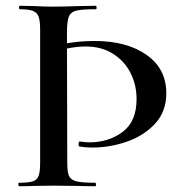

<svg xmlns="http://www.w3.org/2000/svg" viewBox="-20 -645 627 665"><path d="M453 -302Q453 -351 432 -392.5Q411 -434 371 -459Q331 -484 277 -484Q247 -484 212 -477L213 -81Q213 -49 219 -35.5Q225 -22 244.5 -17Q264 -12 310 -12Q312 -12 312.5 -6Q313 0 310 0Q273 0 251 -1L166 -2L96 -1Q78 0 46 0Q44 0 43.5 -6Q43 -12 46 -12Q79 -12 94 -17Q109 -22 114 -36.5Q119 -51 119 -81V-544Q119 -574 113.5 -588Q108 -602 93.5 -607.5Q79 -613 48 -613Q46 -613 46 -619Q46 -625 48 -625L96 -624Q138 -622 163 -622Q201 -622 255 -624L312 -625Q314 -625 314.5 -619Q315 -613 312 -613Q265 -613 245.5 -608.5Q226 -604 219.5 -590Q213 -576 212 -542V-495Q256 -503 309 -503Q419 -503 487.5 -455Q556 -407 556 -322Q556 -258 516.5 -216Q477 -174 418.5 -154Q360 -134 301 -134Q274 -134 254 -138Q252 -140 252 -145Q252 -149 253.5 -152.5Q255 -156 256 -155Q274 -152 290 -152Q356 -152 404.5 -188Q453 -224 453 -302Z"/></svg>

Font: Cormorant Upright SemiBold
Style: Regular
Weight: 600
Designer: Christian Thalmann (Catharsis Fonts)
Foundry: Catharsis Fonts
Version: Version 3.302